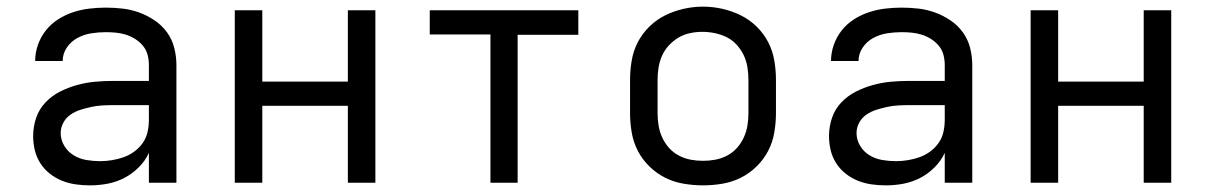

<svg xmlns="http://www.w3.org/2000/svg" viewBox="-20 -551 3640 579"><path d="M251 8Q230 8 208.5 5Q187 2 167 -6Q147 -14 130 -27.5Q113 -41 101.5 -59Q90 -77 85 -98Q80 -119 80 -141Q80 -169 89 -195.5Q98 -222 117 -242Q136 -262 160.5 -274.5Q185 -287 212 -294.5Q239 -302 266.5 -304.5Q294 -307 321 -307H429V-355Q429 -371 425 -386Q421 -401 411 -413Q401 -425 387.5 -433.5Q374 -442 359.5 -446.5Q345 -451 329.5 -452.5Q314 -454 299 -454Q277 -454 255 -450.5Q233 -447 213.5 -436.5Q194 -426 181.5 -407.5Q169 -389 169 -367Q169 -367 169 -367Q169 -367 169 -367H86Q86 -367 86 -367Q86 -367 86 -367Q86 -392 94.5 -416Q103 -440 118.5 -459.5Q134 -479 155 -492.5Q176 -506 200 -514Q224 -522 249 -525Q274 -528 299 -528Q325 -528 350.5 -525Q376 -522 400.5 -513Q425 -504 447 -489Q469 -474 484 -453Q499 -432 505.5 -406.5Q512 -381 512 -355V0H429V-90Q418 -66 398.5 -46.5Q379 -27 355 -14.5Q331 -2 304.5 3Q278 8 251 8ZM282 -65Q300 -65 318 -68Q336 -71 353 -77Q370 -83 385 -94Q400 -105 410.5 -120Q421 -135 425 -153Q429 -171 429 -189V-234H321Q305 -234 288 -233Q271 -232 255 -228.5Q239 -225 223 -220Q207 -215 193 -205.5Q179 -196 171 -181Q163 -166 163 -150Q163 -129 174 -111Q185 -93 202.5 -82.5Q220 -72 240.5 -68.5Q261 -65 282 -65Z M688 0V-520H771V-305H1029V-520H1112V0H1029V-232H771V0Z M1459 0V-447H1276V-520H1724V-446H1541V0Z M2100 8Q2071 8 2041.5 3Q2012 -2 1986 -15Q1960 -28 1938.5 -49Q1917 -70 1903.5 -96Q1890 -122 1885 -151.5Q1880 -181 1880 -210V-310Q1880 -339 1885 -368.5Q1890 -398 1903.5 -424Q1917 -450 1938.5 -471Q1960 -492 1986.5 -505Q2013 -518 2042 -524.5Q2071 -531 2100 -531Q2129 -531 2158 -524.5Q2187 -518 2213.5 -505Q2240 -492 2261.5 -471Q2283 -450 2296.5 -424Q2310 -398 2315 -368.5Q2320 -339 2320 -310V-210Q2320 -181 2315 -151.5Q2310 -122 2296.5 -96Q2283 -70 2261.5 -49Q2240 -28 2214 -15Q2188 -2 2158.5 3Q2129 8 2100 8ZM2100 -66Q2119 -66 2137.5 -69.5Q2156 -73 2173 -82Q2190 -91 2202.5 -105Q2215 -119 2223 -136.5Q2231 -154 2234 -172.5Q2237 -191 2237 -210V-310Q2237 -329 2234 -348Q2231 -367 2223 -384Q2215 -401 2202 -415.5Q2189 -430 2172 -438.5Q2155 -447 2136 -451Q2117 -455 2098 -455Q2079 -455 2060.5 -451Q2042 -447 2026 -437.5Q2010 -428 1997 -414Q1984 -400 1976.5 -383Q1969 -366 1966 -347.5Q1963 -329 1963 -310V-210Q1963 -191 1966 -172.5Q1969 -154 1977 -136.5Q1985 -119 1997.5 -105Q2010 -91 2027 -82Q2044 -73 2062.5 -69.5Q2081 -66 2100 -66Z M2651 8Q2630 8 2608.5 5Q2587 2 2567 -6Q2547 -14 2530 -27.5Q2513 -41 2501.5 -59Q2490 -77 2485 -98Q2480 -119 2480 -141Q2480 -169 2489 -195.5Q2498 -222 2517 -242Q2536 -262 2560.5 -274.5Q2585 -287 2612 -294.5Q2639 -302 2666.5 -304.5Q2694 -307 2721 -307H2829V-355Q2829 -371 2825 -386Q2821 -401 2811 -413Q2801 -425 2787.5 -433.5Q2774 -442 2759.5 -446.5Q2745 -451 2729.5 -452.5Q2714 -454 2699 -454Q2677 -454 2655 -450.5Q2633 -447 2613.5 -436.5Q2594 -426 2581.5 -407.5Q2569 -389 2569 -367Q2569 -367 2569 -367Q2569 -367 2569 -367H2486Q2486 -367 2486 -367Q2486 -367 2486 -367Q2486 -392 2494.5 -416Q2503 -440 2518.5 -459.5Q2534 -479 2555 -492.5Q2576 -506 2600 -514Q2624 -522 2649 -525Q2674 -528 2699 -528Q2725 -528 2750.5 -525Q2776 -522 2800.5 -513Q2825 -504 2847 -489Q2869 -474 2884 -453Q2899 -432 2905.5 -406.5Q2912 -381 2912 -355V0H2829V-90Q2818 -66 2798.5 -46.5Q2779 -27 2755 -14.5Q2731 -2 2704.5 3Q2678 8 2651 8ZM2682 -65Q2700 -65 2718 -68Q2736 -71 2753 -77Q2770 -83 2785 -94Q2800 -105 2810.5 -120Q2821 -135 2825 -153Q2829 -171 2829 -189V-234H2721Q2705 -234 2688 -233Q2671 -232 2655 -228.5Q2639 -225 2623 -220Q2607 -215 2593 -205.5Q2579 -196 2571 -181Q2563 -166 2563 -150Q2563 -129 2574 -111Q2585 -93 2602.5 -82.5Q2620 -72 2640.5 -68.5Q2661 -65 2682 -65Z M3088 0V-520H3171V-305H3429V-520H3512V0H3429V-232H3171V0Z"/></svg>

Font: Zed Mono Extended
Style: Regular
Weight: 400
Width: 7
Monospace: yes
Designer: Belleve Invis
Foundry: Belleve Invis
Version: Version 1.0.0; ttfautohint (v1.8.4)